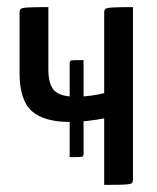

<svg xmlns="http://www.w3.org/2000/svg" viewBox="-20 -520 441 540"><path d="M273 0V-187Q252 -183 227 -180Q202 -177 177 -177Q104 -177 69.5 -207.5Q35 -238 35 -316V-484Q35 -492 38.5 -495Q42 -498 58.5 -499Q75 -500 116 -500V-325Q116 -283 132.5 -265.5Q149 -248 194 -248Q215 -248 236 -251Q257 -254 273 -258V-484Q273 -492 276.5 -495Q280 -498 297 -499Q314 -500 354 -500V-16Q354 -8 351 -5Q348 -2 331 -1Q314 0 273 0ZM176 -78V-342Q176 -349 180.5 -350Q185 -351 215 -351V-87Q215 -80 210.5 -79Q206 -78 176 -78Z"/></svg>

Font: Yanone Kaffeesatz
Style: Regular
Weight: 400
Designer: Yanone (Cyrillic: Daniel Pouzeot, Huerta Tipografica, and Cyreal)
Foundry: Yanone
Version: Version 2.003